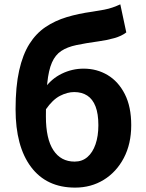

<svg xmlns="http://www.w3.org/2000/svg" viewBox="-20 -849 672 883"><path d="M325.5 13.8Q194 13.8 122.8 -81Q51.6 -175.8 51.6 -346.9Q51.6 -451.4 68.1 -524.7Q84.5 -598 115.1 -646.7Q145.8 -695.3 189.3 -724.6Q232.8 -753.9 287 -770.3Q341.2 -786.6 403.8 -795.1Q437.3 -800.1 459.3 -804.5Q481.3 -808.8 498.7 -815Q516 -821.2 533.3 -829L560.8 -699.9Q539.1 -683 505 -673.5Q470.9 -664 434.4 -659Q373.6 -650.6 331.4 -641.7Q289.1 -632.8 261.7 -614.6Q234.3 -596.5 218.9 -561.5Q203.4 -526.4 197.3 -466.3Q191.1 -406.2 191.1 -313.1Q191.1 -210.5 225.5 -158.2Q259.9 -105.8 323.2 -105.8Q357.8 -105.8 382 -126.7Q406.2 -147.5 419.3 -185.4Q432.4 -223.2 432.4 -273.4Q432.4 -325.8 419.3 -359.6Q406.2 -393.4 381.2 -409.5Q356.2 -425.6 321.2 -425.6Q289.8 -425.6 255.9 -408.2Q222.1 -390.8 190.7 -345.7L184.5 -441.9Q216.5 -487 264.2 -510.1Q311.8 -533.3 364.7 -533.3Q425.7 -533.3 475.1 -503.7Q524.5 -474.2 554 -416.2Q583.5 -358.3 583.5 -273.4Q583.5 -187.4 549.5 -122.6Q515.5 -57.9 457.3 -22.1Q399.1 13.8 325.5 13.8Z"/></svg>

Font: Shanggu Sans SC VF
Style: Regular
Weight: 250
Designer: GuiWonder
Version: Version 1.021